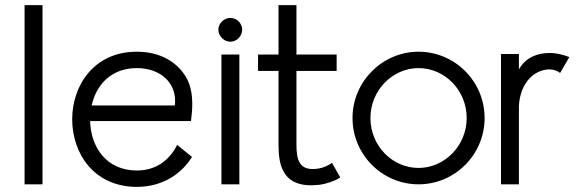

<svg xmlns="http://www.w3.org/2000/svg" viewBox="-20 -720 2256 750"><path d="M146 0V-700H76V0Z M730 -107 672 -154C641 -92 587 -54 515 -54C397 -54 335 -143 332 -247H726C740 -348 724 -402 689 -444C649 -491 590 -518 514 -518C347 -518 262 -386 262 -254C262 -122 346 10 515 10C616 10 690 -42 730 -107ZM663 -308H338C356 -390 416 -454 514 -454C608 -454 673 -395 663 -308Z M833 -604C833 -579 855 -557 880 -557C905 -557 926 -579 926 -604C926 -629 905 -650 880 -650C855 -650 833 -629 833 -604ZM845 -507V0H915V-507Z M1309 -27 1277 -84C1262 -73 1243 -65 1226 -62C1147 -48 1138 -98 1138 -155V-443H1295V-507H1138V-700H1068V-507H988V-443H1068V-155C1068 -77 1082 18 1226 2C1253 -1 1289 -13 1309 -27Z M1873 -259C1873 -402 1757 -518 1615 -518C1474 -518 1357 -402 1357 -259C1357 -116 1473 0 1615 0C1758 0 1873 -117 1873 -259ZM1803 -259C1803 -151 1717 -64 1615 -64C1513 -64 1427 -150 1427 -259C1427 -368 1514 -454 1615 -454C1717 -454 1803 -368 1803 -259Z M2007 -449V-509H1937V0H2007V-306C2012 -401 2071 -449 2127 -449C2142 -449 2158 -443 2168 -435L2204 -497C2181 -506 2155 -513 2127 -513C2082 -513 2035 -498 2007 -449Z"/></svg>

Font: LilGrotesk
Style: Regular
Weight: 400
Designer: Bastien Sozeau
Foundry: NBR — Bastien Sozeau
Version: Version 2.001